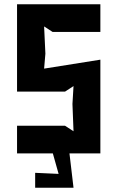

<svg xmlns="http://www.w3.org/2000/svg" viewBox="-20 -720 551 901"><path d="M60 0H228L255 96L145 91V161H325L306 0H451V-440L187 -398L193 -468L187 -596L227 -570H451V-700H60V-290H285L325 -316L320 -232L325 -104L285 -130H60Z"/></svg>

Font: Pescante Normal
Style: Regular
Weight: 400
Designer: Ariel Martín Pérez
Foundry: Tunera Type Foundry
Version: Version 1.000;FEAKit 1.0